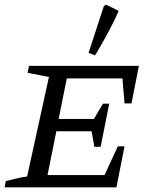

<svg xmlns="http://www.w3.org/2000/svg" viewBox="-20 -808 660 828"><path d="M0 0 5 -27Q29 -33 52 -38.5Q75 -44 97 -47L191 -476L99 -494L105 -524H579L547 -362H517L508 -470H268L233 -295H385L424 -361H451L414 -175H387L375 -242H223L185 -53H431L488 -177H517L482 0ZM390 -569 362 -580 428 -782 437 -788 492 -761Q472 -716 446 -667.5Q420 -619 390 -569Z"/></svg>

Font: Piazzolla SC
Style: Italic
Weight: 400
Italic angle: -11.3°
Designer: Juan Pablo del Peral
Foundry: Huerta Tipografica
Version: Version 1.330